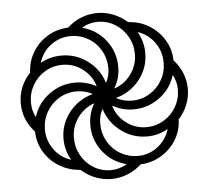

<svg xmlns="http://www.w3.org/2000/svg" viewBox="-52 -780 919 846"><g transform="rotate(-5 407.5 -357.0)"><path d="M275 -42Q224 -45 182 -70.5Q140 -96 115.5 -137Q91 -178 90 -227Q38 -284 38 -357Q38 -395 52 -428.5Q66 -462 91 -488Q93 -538 118 -579Q143 -620 184 -644.5Q225 -669 275 -671Q302 -696 336 -710Q370 -724 408 -724Q445 -724 479.5 -710Q514 -696 541 -672Q593 -669 634 -643.5Q675 -618 699.5 -577Q724 -536 725 -487Q750 -460 763.5 -426.5Q777 -393 777 -357Q777 -320 763.5 -286.5Q750 -253 725 -226Q724 -177 699 -136Q674 -95 632 -70Q590 -45 541 -43Q514 -18 479.5 -4Q445 10 408 10Q371 10 336.5 -3.5Q302 -17 275 -42ZM558 -530Q558 -572 537.5 -607.5Q517 -643 482.5 -664Q448 -685 407 -685Q368 -685 336 -665Q400 -649 440 -597.5Q480 -546 480 -480Q480 -428 454 -386Q499 -400 528.5 -440Q558 -480 558 -530ZM436 -477Q436 -520 415.5 -556Q395 -592 359.5 -612.5Q324 -633 283 -633Q234 -633 194.5 -603.5Q155 -574 142 -527Q185 -551 235 -551Q299 -551 350.5 -512.5Q402 -474 420 -414Q436 -442 436 -477ZM681 -481Q681 -531 652.5 -570.5Q624 -610 578 -625Q604 -582 604 -530Q604 -464 563 -412.5Q522 -361 458 -344Q490 -326 528 -326Q570 -326 605 -347Q640 -368 660.5 -403.5Q681 -439 681 -481ZM284 -427Q333 -427 378 -403Q364 -450 324.5 -480Q285 -510 235 -510Q194 -510 159 -489.5Q124 -469 103.5 -433.5Q83 -398 83 -357Q83 -320 99 -291Q118 -352 169.5 -389.5Q221 -427 284 -427ZM733 -357Q733 -394 716 -423Q698 -363 646.5 -325Q595 -287 532 -287Q481 -287 438 -312Q452 -264 491.5 -234Q531 -204 581 -204Q622 -204 657 -224.5Q692 -245 712.5 -280.5Q733 -316 733 -357ZM212 -184Q212 -250 253 -301.5Q294 -353 358 -370Q325 -388 287 -388Q245 -388 210 -367Q175 -346 154.5 -310.5Q134 -275 134 -233Q134 -183 163.5 -143Q193 -103 238 -90Q212 -133 212 -184ZM480 -49Q416 -65 375.5 -116.5Q335 -168 335 -234Q335 -286 361 -329Q316 -314 287 -274Q258 -234 258 -184Q258 -142 278 -106.5Q298 -71 332.5 -50Q367 -29 408 -29Q446 -29 480 -49ZM673 -188Q631 -163 580 -163Q516 -163 464.5 -202Q413 -241 395 -301Q379 -273 379 -237Q379 -194 399.5 -158Q420 -122 455.5 -101.5Q491 -81 532 -81Q582 -81 620.5 -111Q659 -141 673 -188Z"/></g></svg>

Font: Noto Sans Armenian Narrow
Style: Regular
Weight: 400
Width: 4
Designer: Monotype Design team
Foundry: Monotype Imaging Inc.
Version: Version 1.000